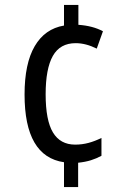

<svg xmlns="http://www.w3.org/2000/svg" viewBox="-20 -744 512 774"><path d="M296 -644Q354 -640 395 -618L370 -548Q326 -570 285 -570Q222 -570 193 -518.5Q164 -467 164 -364Q164 -259 193.5 -210Q223 -161 283 -161Q311 -161 337 -168Q363 -175 389 -188V-116Q369 -105 346.5 -98Q324 -91 295 -88V10H238V-90Q79 -113 79 -363Q79 -488 120 -558Q161 -628 238 -641V-724H296Z"/></svg>

Font: Noto Sans Lao Condensed
Style: Regular
Weight: 400
Width: 3
Designer: Monotype Design Team
Foundry: Monotype Imaging Inc.
Version: Version 2.003; ttfautohint (v1.8.4.7-5d5b)